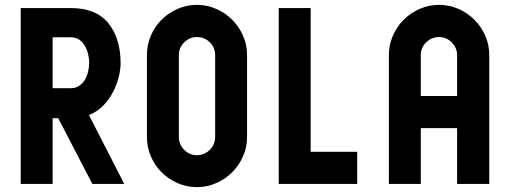

<svg xmlns="http://www.w3.org/2000/svg" viewBox="-20 -755 2093 788"><path d="M219 -270H196V0H65V-722H270Q374 -722 424.5 -660Q475 -598 475 -495Q475 -471 467.5 -440Q460 -409 444.5 -378.5Q429 -348 404 -322Q379 -296 345 -283L490 0H359ZM196 -393H270Q290 -393 304.5 -402.5Q319 -412 328 -427Q337 -442 341.5 -460.5Q346 -479 346 -497Q346 -515 341.5 -533.5Q337 -552 328 -567.5Q319 -583 304.5 -592.5Q290 -602 270 -602H196Z M788 -735Q830 -735 867.5 -718.5Q905 -702 933 -674Q961 -646 977.5 -608.5Q994 -571 994 -529V-193Q994 -151 977.5 -113.5Q961 -76 933 -48Q905 -20 867.5 -3.5Q830 13 788 13Q746 13 708.5 -3.5Q671 -20 643 -48Q615 -76 599 -113.5Q583 -151 583 -193V-529Q583 -571 599 -608.5Q615 -646 643 -674Q671 -702 708.5 -718.5Q746 -735 788 -735ZM863 -529Q863 -560 841 -581.5Q819 -603 788 -603Q758 -603 736 -581Q714 -559 714 -529V-193Q714 -163 735.5 -140.5Q757 -118 788 -118Q819 -118 841 -140Q863 -162 863 -193Z M1124 0V-722H1255V-132H1446V0Z M1856 -229H1707V0H1576V-529Q1576 -571 1592.5 -608.5Q1609 -646 1637 -674Q1665 -702 1702.5 -718.5Q1740 -735 1782 -735Q1824 -735 1861.5 -718.5Q1899 -702 1927 -674Q1955 -646 1971.5 -608.5Q1988 -571 1988 -529V0H1856ZM1856 -361V-529Q1856 -559 1834 -581Q1812 -603 1782 -603Q1752 -603 1729.5 -581.5Q1707 -560 1707 -529V-361Z"/></svg>

Font: PostBus
Style: Regular
Weight: 400
Designer: Peter Wiegel
Version: Version 1.001